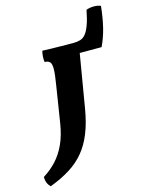

<svg xmlns="http://www.w3.org/2000/svg" viewBox="-235 -696 785 1022"><g transform="rotate(-15 157.0 -185.5)"><path d="M-84.7 247.4Q-107.6 227.6 -108 190.4Q-66.8 164.8 -35.2 130.5Q-3.5 96.3 18.2 48.8Q40 1.3 50.1 -63L81.9 -263.8Q91.4 -320.3 92 -349.4Q92.5 -378.5 83.6 -389.1Q74.6 -399.7 54.6 -399.7Q52 -412.9 53.1 -429.1Q54.1 -445.3 58.1 -461Q76.1 -460 102.9 -459.5Q129.7 -459 162.7 -458.5Q195.7 -458 230.5 -458Q251 -458 267.3 -463.1Q283.6 -468.1 296.6 -483.6Q309.6 -499.1 320.8 -529.7Q332.1 -560.2 342 -610.7Q361.7 -617.8 384 -617.8Q406.3 -617.8 421.5 -610.7Q414.6 -544.1 401.8 -492.8Q389 -441.6 367.8 -397.8H219.9L251.5 -421.9L197.8 -103.1Q185.3 -28.6 162.9 27.1Q140.6 82.9 106.9 123.4Q73.3 164 26 193.7Q-21.3 223.4 -84.7 247.4Z"/></g></svg>

Font: Vollkorn
Style: Italic
Weight: 400
Italic angle: -11°
Designer: Friedrich Althausen
Foundry: Friedrich Althausen
Version: Version 5.001